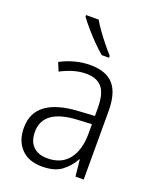

<svg xmlns="http://www.w3.org/2000/svg" viewBox="-144 -916 770 945"><g transform="rotate(20 241.5 -443.5)"><path d="M246 -607Q329 -607 368 -563Q407 -519 407 -424V-66H364L355 -153H353Q329 -110 292.5 -83Q256 -56 191 -56Q120 -56 81.5 -97Q43 -138 43 -205Q43 -285 100.5 -326.5Q158 -368 268 -374L352 -379V-418Q352 -496 324.5 -528Q297 -560 242 -560Q209 -560 176 -550.5Q143 -541 109 -523L91 -567Q124 -585 164 -596Q204 -607 246 -607ZM274 -332Q101 -322 101 -205Q101 -155 128 -129Q155 -103 202 -103Q275 -103 313 -151Q351 -199 352 -283V-336ZM207 -831Q220 -808 239.5 -781Q259 -754 280 -728Q301 -702 319 -682V-672H281Q258 -691 231 -718.5Q204 -746 180 -774Q156 -802 141 -823V-831Z"/></g></svg>

Font: Noto Sans Malayalam UI SemiCondensed Light
Style: Regular
Weight: 300
Width: 4
Designer: Jelle Bosma - Monotype Design Team
Foundry: Monotype Imaging Inc.
Version: Version 2.104; ttfautohint (v1.8.4.7-5d5b)